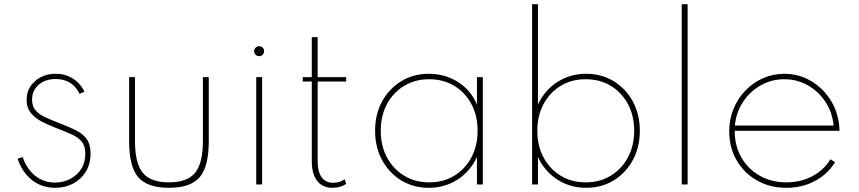

<svg xmlns="http://www.w3.org/2000/svg" viewBox="-20 -880 4097 916"><path d="M243 16Q290.5 16 328.8 -4.2Q367 -24.5 389.5 -61.2Q412 -98 412 -147Q412 -192 392.8 -217.8Q373.5 -243.5 338.2 -260.5Q303 -277.5 254.5 -296Q219.5 -309.5 192 -322.5Q164.5 -335.5 148.8 -354.5Q133 -373.5 133 -404Q133 -448 164.5 -475.5Q196 -503 245.5 -503Q325 -503 360 -432L383 -443Q362.5 -483.5 326.8 -505.8Q291 -528 246 -528Q186.5 -528 146.8 -492.8Q107 -457.5 107 -404.5Q107 -365.5 127.8 -340.5Q148.5 -315.5 180.5 -299.2Q212.5 -283 246 -270Q290.5 -253 322 -238.8Q353.5 -224.5 370.2 -203.8Q387 -183 387 -146Q387 -104 367 -73.2Q347 -42.5 314 -25.8Q281 -9 242.5 -9Q189 -9 148.2 -41.2Q107.5 -73.5 88 -131L64 -123Q86.5 -56.5 133.5 -20.2Q180.5 16 243 16Z M786 16Q889.5 16 932.8 -34.8Q976 -85.5 976 -207V-512H948V-207Q948 -101 910.8 -55.5Q873.5 -10 786 -10Q698.5 -10 661.2 -55.5Q624 -101 624 -207V-512H596V-207Q596 -85.5 639.2 -34.8Q682.5 16 786 16Z M1216.5 -612Q1226.5 -612 1233.2 -619Q1240 -626 1240 -636Q1240 -646 1233.2 -652.8Q1226.5 -659.5 1216.5 -659.5Q1206.5 -659.5 1199.5 -652.8Q1192.5 -646 1192.5 -636Q1192.5 -626 1199.5 -619Q1206.5 -612 1216.5 -612ZM1202.5 0H1230.5V-512H1202.5Z M1565.5 16Q1606 16 1631.5 -3L1624.5 -25Q1602 -8 1569 -8Q1533.5 -8 1514.5 -34.5Q1495.5 -61 1495.5 -111V-491H1631.5V-512H1495.5V-703H1467.5V-512H1424.5V-491H1467.5V-111Q1467.5 -50.5 1493 -17.2Q1518.5 16 1565.5 16Z M2025.5 16Q2102 16 2163 -23.2Q2224 -62.5 2255.5 -131V0H2283.5V-512H2255.5V-381Q2227 -449.5 2165 -488.8Q2103 -528 2025.5 -528Q1952.5 -528 1894.5 -492.8Q1836.5 -457.5 1803 -396.2Q1769.5 -335 1769.5 -256Q1769.5 -177.5 1803 -116Q1836.5 -54.5 1894.5 -19.2Q1952.5 16 2025.5 16ZM2027.5 -10Q1960.5 -10 1908.2 -41.8Q1856 -73.5 1826.2 -129Q1796.5 -184.5 1796.5 -256Q1796.5 -328 1826.2 -383.5Q1856 -439 1908.2 -470.5Q1960.5 -502 2027.5 -502Q2095 -502 2147.2 -470.5Q2199.5 -439 2229 -383.5Q2258.5 -328 2258.5 -256Q2258.5 -184.5 2228.8 -128.8Q2199 -73 2147 -41.5Q2095 -10 2027.5 -10Z M2776.5 16Q2849.5 16 2907.5 -19.2Q2965.5 -54.5 2999 -116Q3032.5 -177.5 3032.5 -256Q3032.5 -335 2999 -396.2Q2965.5 -457.5 2907.5 -492.8Q2849.5 -528 2776.5 -528Q2700 -528 2639 -488.8Q2578 -449.5 2546.5 -381V-860H2518.5V0H2546.5V-131Q2578 -62.5 2639 -23.2Q2700 16 2776.5 16ZM2774.5 -10Q2707.5 -10 2655.2 -41.5Q2603 -73 2573.2 -128.8Q2543.5 -184.5 2543.5 -256Q2543.5 -328 2573.2 -383.5Q2603 -439 2655 -470.5Q2707 -502 2774.5 -502Q2842 -502 2894 -470.5Q2946 -439 2975.8 -383.5Q3005.5 -328 3005.5 -256Q3005.5 -184.5 2975.8 -129Q2946 -73.5 2893.8 -41.8Q2841.5 -10 2774.5 -10Z M3232.5 0H3260.5V-860H3232.5Z M3732 16Q3806 16 3866.8 -16Q3927.5 -48 3964 -106L3942 -120Q3910 -68 3854.8 -39Q3799.5 -10 3732 -10Q3660.5 -10 3604.5 -41.8Q3548.5 -73.5 3516.8 -129.2Q3485 -185 3485 -256H3985Q3985 -265.5 3984.5 -271.5Q3979 -345 3942.2 -403Q3905.5 -461 3847.8 -494.5Q3790 -528 3721.5 -528Q3668 -528 3620.5 -507Q3573 -486 3536.8 -448.8Q3500.5 -411.5 3479.8 -361.2Q3459 -311 3459 -252.5Q3459 -177 3493.8 -116.2Q3528.5 -55.5 3590.2 -19.8Q3652 16 3732 16ZM3486 -281Q3492 -344 3525 -394Q3558 -444 3609.5 -473Q3661 -502 3722 -502Q3783 -502 3834 -473Q3885 -444 3918 -394Q3951 -344 3957 -281Z"/></svg>

Font: Spartan Thin
Style: Regular
Weight: 100
Designer: Matt Bailey, Mirko Velimirovic
Foundry: Matt Bailey
Version: Version 1.003; ttfautohint (v1.8.3)